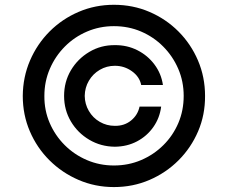

<svg xmlns="http://www.w3.org/2000/svg" viewBox="-20 -758 938 790"><path d="M243.7 -363.3Q243.7 -421.4 271.7 -468.8Q299.8 -516.1 347.4 -544.4Q395 -572.8 452.6 -572.3Q502.9 -572.8 545.4 -551.3Q587.9 -529.8 615.7 -492.4Q643.6 -455.1 650.4 -408.2H561Q554.2 -442.4 522.9 -464.8Q491.7 -487.3 452.6 -487.3Q418.9 -487.3 390.6 -470.7Q362.3 -454.1 345.7 -425.8Q329.1 -397.5 328.6 -363.3Q329.1 -329.6 345.7 -301.3Q362.3 -272.9 390.6 -256.6Q418.9 -240.2 452.6 -240.2Q491.7 -239.7 519.3 -262.2Q546.9 -284.7 554.2 -319.3H643.1Q637.2 -272.5 610.8 -235.1Q584.5 -197.8 543.7 -176.3Q502.9 -154.8 452.6 -154.3Q395 -154.8 347.4 -182.9Q299.8 -210.9 271.7 -258.3Q243.7 -305.7 243.7 -363.3ZM448.7 11.7Q371.6 11.7 303.5 -17.6Q235.4 -46.9 183.6 -98.4Q131.8 -149.9 102.8 -217.8Q73.7 -285.6 73.7 -363.3Q74.2 -440.9 103.5 -509Q132.8 -577.1 184.3 -628.7Q235.8 -680.2 303.7 -709.2Q371.6 -738.3 448.7 -738.3Q526.9 -738.3 594.7 -709.2Q662.6 -680.2 714.1 -628.7Q765.6 -577.1 794.7 -509Q823.7 -440.9 823.7 -363.3Q824.2 -285.6 795.2 -217.8Q766.1 -149.9 714.6 -98.4Q663.1 -46.9 595 -17.6Q526.9 11.7 448.7 11.7ZM448.7 -77.1Q508.8 -77.1 560.8 -99.4Q612.8 -121.6 652.3 -160.9Q691.9 -200.2 713.9 -252Q735.8 -303.7 735.8 -363.3Q735.8 -422.9 713.4 -474.9Q690.9 -526.9 651.6 -566.4Q612.3 -606 560.5 -628.2Q508.8 -650.4 448.7 -650.4Q390.1 -650.4 338.1 -628.2Q286.1 -606 246.8 -566.4Q207.5 -526.9 185.1 -474.9Q162.6 -422.9 162.6 -363.3Q162.1 -304.2 184.3 -252.4Q206.5 -200.7 246.1 -161.1Q285.6 -121.6 337.6 -99.4Q389.6 -77.1 448.7 -77.1Z"/></svg>

Font: Inter Cardless Tabular
Style: Regular
Weight: 400
Designer: Rasmus Andersson
Foundry: rsms
Version: Version 4.000;git-4fc901f